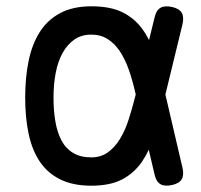

<svg xmlns="http://www.w3.org/2000/svg" viewBox="-20 -580 640 610"><path d="M560 -46Q565 -23 557 -10Q549 3 526 8Q503 13 489.5 5Q476 -3 471 -26L410 -285Q401 -325 389 -359Q377 -393 360.5 -417.5Q344 -442 322 -456Q300 -470 270 -470Q239 -470 216.5 -454.5Q194 -439 179 -412Q164 -385 157 -348.5Q150 -312 150 -270H60Q60 -334 71 -387Q82 -440 106.5 -478.5Q131 -517 171.5 -538.5Q212 -560 270 -560Q330 -560 368 -541.5Q406 -523 431 -489.5Q456 -456 471.5 -408.5Q487 -361 500 -303ZM471 -524Q476 -547 489.5 -555Q503 -563 526 -558Q549 -553 557 -540Q565 -527 560 -504L500 -257Q486 -199 470.5 -150Q455 -101 430.5 -65.5Q406 -30 368 -10Q330 10 270 10Q212 10 171.5 -10Q131 -30 106.5 -66.5Q82 -103 71 -154.5Q60 -206 60 -270H150Q150 -228 156 -193.5Q162 -159 175.5 -133.5Q189 -108 212.5 -94Q236 -80 270 -80Q300 -80 322 -95.5Q344 -111 360.5 -137.5Q377 -164 388.5 -199.5Q400 -235 410 -275Z"/></svg>

Font: Maple Mono
Style: Regular
Weight: 400
Monospace: yes
Designer: subframe7536
Version: Version 7.300